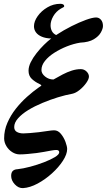

<svg xmlns="http://www.w3.org/2000/svg" viewBox="-20 -777 550 989"><path d="M98.6 192Q75.3 192.9 56.4 172.7Q37.5 152.5 37.5 129.1Q37.5 111.3 46.1 103.3Q54.6 95.3 69.5 94.7Q99.1 91.5 135.9 81.7Q172.7 71.9 206.8 58.7Q241 45.5 263.1 32.1Q285.1 18.6 285.1 7.2Q285.1 1.6 281.3 -1.4Q277.5 -4.5 270 -4.5Q261.3 -4.5 243.9 -1.5Q226.4 1.6 206.2 5.4Q186 9.3 168.7 11.3Q144.7 14.1 122 16.2Q99.2 18.3 81.5 18.3Q61.4 18.3 42.9 6.6Q24.4 -5.1 12.9 -24.3Q1.3 -43.5 1.3 -64.4Q1.3 -105.9 18.1 -144.5Q34.9 -183.2 61.5 -216.9Q88.2 -250.6 119.5 -278.6Q150.9 -306.6 179.8 -326.7Q187.8 -331.7 191.8 -334.8Q195.8 -337.8 184.8 -343.5Q161 -354.5 144 -370.4Q127 -386.4 127 -412.7Q127 -433.4 138.3 -456.5Q149.7 -479.6 168.1 -502.9Q186.4 -526.2 206.4 -545.9Q226.4 -565.6 243.7 -578.7Q215.4 -579.5 195.5 -587.9Q175.6 -596.2 165.3 -610.1Q155 -624 155 -641.8Q155 -666.8 173.9 -693.7Q192.8 -720.6 223.9 -739Q255 -757.4 290.8 -757.4Q300.7 -757.4 305.8 -754Q310.8 -750.6 310.8 -745.6Q310.8 -741.6 306.3 -739.5Q301.7 -737.4 293.4 -732.6Q268.5 -717.9 254.5 -693.5Q240.5 -669.1 240.5 -646.5Q240.5 -629.9 247.4 -616.8Q254.3 -603.6 269.2 -596.5Q308.2 -622 348.5 -642.2Q388.8 -662.4 422.8 -674.7Q456.9 -687 475 -687Q489.7 -687 500.1 -675.2Q510.4 -663.3 510.4 -643.1Q510.4 -629.5 499.5 -609.8Q488.7 -590.1 463.1 -574.7Q437.5 -559.3 393 -557.3Q359.4 -551.9 324.5 -538.1Q289.6 -524.2 259.8 -505.2Q230 -486.2 211.8 -463.5Q193.5 -440.8 193.5 -416.2Q193.5 -397.9 212.4 -382.7Q231.2 -367.5 255.5 -367.5Q279.6 -381.3 303 -393.6Q326.5 -405.9 350 -413.4Q373.5 -420.9 396.3 -420.9Q413.3 -420.9 425.7 -408.8Q438.1 -396.7 438.1 -382.5Q438.1 -369.5 424.2 -349.7Q410.3 -330 390.4 -313.9Q370.5 -297.8 352.2 -294Q317.9 -287.9 278 -275.7Q238.1 -263.4 198.3 -246.7Q158.4 -230.1 125.7 -210.2Q93.1 -190.3 73.2 -167.8Q53.2 -145.4 53.2 -122.6Q53.2 -105.3 66.7 -97.5Q80.2 -89.8 100.5 -89.8Q112.2 -89.8 134.4 -91.6Q156.5 -93.4 179.6 -96Q201.7 -98.7 224.4 -102.2Q247.1 -105.8 258.8 -105.8Q278.8 -105.8 293.9 -87.3Q309 -68.8 317.5 -45.7Q325.9 -22.6 325.9 -9.4Q325.9 17.4 304.1 51.1Q282.3 84.7 247.6 116.1Q212.9 147.5 173.5 168.7Q134 189.8 98.6 192Z"/></svg>

Font: EB Garamond
Style: Italic
Weight: 400
Italic angle: -17.2°
Designer: Georg Duffner and Octavio Pardo
Foundry: Georg Duffner
Version: Version 1.001